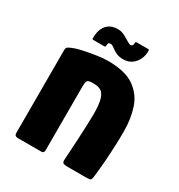

<svg xmlns="http://www.w3.org/2000/svg" viewBox="-151 -721 766 823"><g transform="rotate(30 232.0 -309.5)"><path d="M57 0Q40 0 40 -15Q40 -118 40 -220.5Q40 -323 40 -426Q40 -438 48 -443Q56 -448 79 -456Q91 -460 117 -465.5Q143 -471 173 -475.5Q203 -480 227 -480Q312 -480 357 -448.5Q402 -417 419 -365.5Q436 -314 436 -252Q436 -217 434.5 -178.5Q433 -140 430 -101.5Q427 -63 423 -28Q421 -7 416.5 -3.5Q412 0 396 0H302Q286 0 280.5 -4Q275 -8 276 -21Q276 -25 278 -53Q280 -81 282 -119.5Q284 -158 285.5 -194Q287 -230 287 -250Q287 -301 279 -325.5Q271 -350 257 -357.5Q243 -365 223 -365Q216 -365 211.5 -365Q207 -365 203 -364Q193 -363 189.5 -356Q186 -349 186 -332Q186 -294 186 -241.5Q186 -189 186 -131Q186 -73 186 -15Q186 0 174 0ZM127 -526Q121 -526 121 -532Q121 -573 140 -596Q159 -619 196 -619Q213 -619 228.5 -611Q244 -603 256.5 -595Q269 -587 275 -587Q280 -587 283.5 -590.5Q287 -594 287 -603Q287 -610 293 -610H349Q355 -610 355 -604Q355 -567 333.5 -542.5Q312 -518 278 -518Q256 -518 241 -526Q226 -534 216.5 -541.5Q207 -549 199 -549Q192 -549 189.5 -545.5Q187 -542 187 -533Q187 -526 181 -526Z"/></g></svg>

Font: Glory Thin ExtraBold
Style: Regular
Weight: 800
Version: Version 1.011